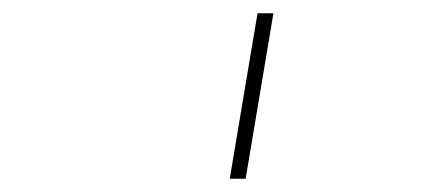

<svg xmlns="http://www.w3.org/2000/svg" viewBox="-20 -760 640 290"><path d="M327 -490 369 -740H393L351 -490Z"/></svg>

Font: IBM Plex Mono Thin
Style: Italic
Weight: 100
Italic angle: -9°
Monospace: yes
Designer: Mike Abbink, Paul van der Laan, Pieter van Rosmalen
Foundry: Bold Monday
Version: Version 2.3